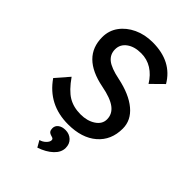

<svg xmlns="http://www.w3.org/2000/svg" viewBox="-274 -819 1172 1172"><g transform="rotate(45 312.0 -233.5)"><path d="M314 10Q144 10 50 -126L124 -211Q173 -141 218 -114Q263 -87 325 -87Q382 -87 421.5 -113Q461 -139 461 -180Q461 -226 422 -255.5Q383 -285 299 -301Q85 -343 85 -514Q85 -571 117 -615Q149 -659 203.5 -684.5Q258 -710 326 -710Q491 -710 563 -587L487 -512Q457 -561 415.5 -587Q374 -613 323 -613Q265 -613 229 -586.5Q193 -560 193 -517Q193 -474 225.5 -447.5Q258 -421 337 -405Q447 -382 508 -331Q569 -280 569 -208Q569 -108 500.5 -49Q432 10 314 10ZM282 243 258 201Q279 196 295.5 180Q312 164 312 149Q312 143 308.5 139Q305 135 293 132Q275 127 269 118Q263 109 263 94Q263 72 281 58.5Q299 45 328 45Q361 45 383.5 66Q406 87 406 122Q406 160 372 192Q338 224 282 243Z"/></g></svg>

Font: Lexend Deca
Style: Regular
Weight: 400
Designer: Bonnie Shaver-Troup, Thomas Jockin
Foundry: Lexend
Version: Version 1.008; ttfautohint (v1.8.4.7-5d5b)